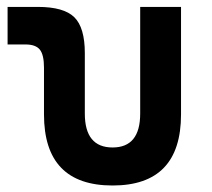

<svg xmlns="http://www.w3.org/2000/svg" viewBox="-20 -538 626 567"><path d="M312.5 9.8Q109.9 9.8 109.9 -200.2V-338.4Q109.9 -376 97.7 -391.4Q85.4 -406.7 55.2 -406.7H2.4V-517.6H91.8Q168.5 -517.6 199.5 -487.1Q230.5 -456.5 230.5 -380.9V-202.6Q230.5 -102.5 312.5 -102.5Q394 -102.5 394 -202.6V-517.6H514.6V-200.2Q514.6 9.8 312.5 9.8Z"/></svg>

Font: Cascadia Mono PL SemiBold
Style: Regular
Weight: 600
Monospace: yes
Designer: Aaron Bell
Foundry: Saja Typeworks
Version: Version 2404.023; ttfautohint (v1.8.4)